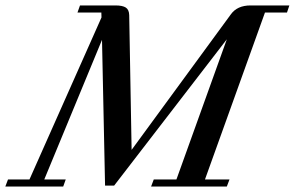

<svg xmlns="http://www.w3.org/2000/svg" viewBox="-82 -683 1080 703"><path d="M-62.5 0 -52.7 -25.9H25.9L289.6 -619.1L289.1 -637.2H201.7L210.9 -663.1H340.8Q366.7 -663.1 378.7 -655.3Q390.6 -647.5 391.1 -627.4L399.9 -134.3L763.2 -630.4Q786.6 -663.1 835.4 -663.1H977.5L968.8 -637.2H888.2L668.5 -25.9H758.3L748.5 0H471.2L481 -25.9H564L748.5 -539.1L335.9 -3.4H302.7L291.5 -537.1L80.1 -25.9H158.7L149.4 0Z"/></svg>

Font: Elstob 14pt Medium
Style: Italic
Weight: 500
Italic angle: -20°
Designer: Peter S. Baker
Version: Version 1.015